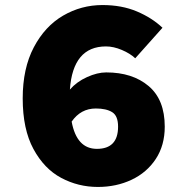

<svg xmlns="http://www.w3.org/2000/svg" viewBox="-20 -728 731 761"><path d="M70 -338Q70 -457 114 -540.5Q158 -624 230 -666Q302 -708 386 -708Q463 -708 523 -682.5Q583 -657 624 -618L516 -497Q496 -516 463 -530Q430 -544 400 -544Q269 -544 257 -373Q284 -404 325 -422.5Q366 -441 401 -441Q505 -441 569 -387Q633 -333 633 -226Q633 -152 597.5 -98Q562 -44 501.5 -15.5Q441 13 368 13Q290 13 222.5 -23Q155 -59 112.5 -137.5Q70 -216 70 -338ZM364 -138Q448 -138 448 -226Q448 -269 424.5 -283.5Q401 -298 360 -298Q300 -298 264 -246Q284 -138 364 -138Z"/></svg>

Font: Nebula Sans Black
Style: Regular
Weight: 900
Designer: Paul D. Hunt for Adobe (as Source Sans)
Foundry: Nebula Entertainment & Broadcasting LLC
Version: Version 1.010